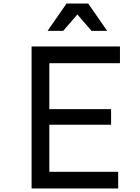

<svg xmlns="http://www.w3.org/2000/svg" viewBox="-20 -1062 790 1082"><path d="M158 0V-800H656V-706H258V-447H606V-359H258V-94H646V0ZM248 -888 355 -1042H477L584 -888H496L387 -1014H445L336 -888Z"/></svg>

Font: Martian Mono SemiExpanded Light
Style: Regular
Weight: 300
Width: 6
Monospace: yes
Designer: Roman Shamin
Foundry: Evil Martians
Version: Version 0.930